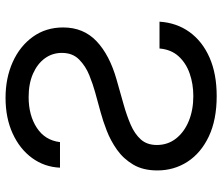

<svg xmlns="http://www.w3.org/2000/svg" viewBox="-74 -703 790 682"><g transform="rotate(-90 321.0 -362.0)"><path d="M320.8 12.7Q236.8 12.7 177.7 -15.1Q118.7 -43 87.6 -90.8Q56.6 -138.7 56.6 -198.2Q56.6 -249 77.4 -283.9Q98.1 -318.8 130.4 -341.6Q162.6 -364.3 198 -377.9Q233.4 -391.6 262.7 -399.4L335.4 -419.4Q362.3 -426.8 394.5 -439.7Q426.8 -452.6 450.4 -475.8Q474.1 -499 474.1 -537.1Q474.1 -571.3 454.6 -597.9Q435.1 -624.5 399.9 -639.9Q364.7 -655.3 317.4 -655.3Q252.4 -655.3 208 -626.2Q163.6 -597.2 157.2 -543.9H66.4Q68.8 -599.1 100.6 -642.8Q132.3 -686.5 187.5 -711.9Q242.7 -737.3 314.5 -737.3Q384.8 -737.3 441.4 -711.9Q498 -686.5 531.2 -640.4Q564.5 -594.2 564.5 -532.7Q564.5 -460.4 515.6 -414.1Q466.8 -367.7 378.9 -342.8L291 -317.9Q252.4 -307.1 219.5 -293Q186.5 -278.8 166.7 -256.8Q147 -234.9 147 -199.7Q147 -161.1 169.9 -131.8Q192.9 -102.5 232.2 -86.4Q271.5 -70.3 320.8 -70.3Q363.8 -70.3 400.9 -83.3Q438 -96.2 462.2 -122.8Q486.3 -149.4 489.7 -190.4H585Q581.1 -129.4 548.1 -83.7Q515.1 -38.1 457.5 -12.7Q399.9 12.7 320.8 12.7Z"/></g></svg>

Font: Atlassian Sans
Style: Regular
Weight: 400
Designer: Rasmus Andersson
Foundry: Modifications by Atlassian Pty Ltd, manufactured by rsms
Version: Version 4.001;git-9221beed3